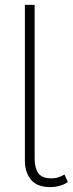

<svg xmlns="http://www.w3.org/2000/svg" viewBox="-20 -760 298 787"><path d="M187 7Q132 7 107 -23.5Q82 -54 82 -101V-740H122V-109Q122 -72 137 -50.5Q152 -29 190 -29Q207 -29 221.5 -34Q236 -39 244 -45L258 -14Q245 -4 225 1.5Q205 7 187 7Z"/></svg>

Font: Livvic ExtraLight
Style: Regular
Weight: 275
Designer: Jacques Le Bailly, Baron von Fonthausen
Version: Version 1.001; ttfautohint (v1.8.2)